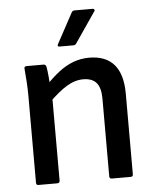

<svg xmlns="http://www.w3.org/2000/svg" viewBox="-51 -742 632 786"><g transform="rotate(-5 265.0 -349.5)"><path d="M377 0Q367 0 367 -10V-329Q367 -374 349.5 -394.5Q332 -415 295 -415Q261 -415 226.5 -394Q192 -373 148 -329L143 -401Q173 -433 202 -455.5Q231 -478 262 -489.5Q293 -501 327 -501Q395 -501 429.5 -461Q464 -421 464 -341V-10Q464 0 454 0ZM75 0Q66 0 66 -10V-366Q66 -395 64 -426Q62 -457 60 -477Q58 -489 69 -489H139Q147 -489 150 -480Q153 -465 155.5 -437.5Q158 -410 159 -390L163 -360V-10Q163 0 152 0ZM211 -557Q200 -557 205 -567L272 -691Q276 -699 284 -699H359Q364 -699 366 -695Q368 -691 364 -687L280 -564Q276 -557 268 -557Z"/></g></svg>

Font: Sofia Sans Semi Condensed SemiBold
Style: Regular
Weight: 600
Designer: Botio Nikoltchev, Ani Petrova
Foundry: lettersoup
Version: Version 4.100